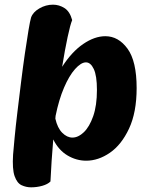

<svg xmlns="http://www.w3.org/2000/svg" viewBox="-20 -745 620 822"><path d="M113 57Q92 57 72.5 48Q53 39 42.5 9Q32 -21 36 -83Q38 -107 42.5 -155Q47 -203 54.5 -265Q62 -327 70 -392Q78 -457 86.5 -515.5Q95 -574 102 -615.5Q109 -657 113 -670Q121 -693 148.5 -709Q176 -725 207 -725Q233 -725 256 -710.5Q279 -696 289 -659Q281 -640 269.5 -586.5Q258 -533 246 -459Q287 -523 336 -556.5Q385 -590 431 -590Q487 -590 526 -536.5Q565 -483 565 -368Q565 -264 532.5 -194.5Q500 -125 450.5 -91Q401 -57 349 -57Q307 -57 269 -79.5Q231 -102 208 -148Q204 -102 201 -56Q198 -10 196 32Q184 44 161 50.5Q138 57 113 57ZM290 -156Q315 -156 339 -179Q363 -202 379 -247.5Q395 -293 395 -360Q395 -421 381.5 -449.5Q368 -478 348 -478Q327 -478 301.5 -449.5Q276 -421 254 -369.5Q232 -318 218 -249Q218 -246 217.5 -243Q217 -240 217 -237Q226 -197 246.5 -176.5Q267 -156 290 -156Z"/></svg>

Font: Agbalumo
Style: Regular
Weight: 400
Designer: Raphael Alegbeleye
Foundry: Sorkin Type Co.
Version: Version 1.000; ttfautohint (v1.8.4)